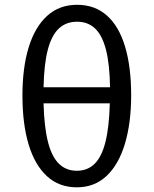

<svg xmlns="http://www.w3.org/2000/svg" viewBox="-20 -769 640 800"><path d="M301 -749Q375.5 -749 425.8 -704Q476 -659 501.2 -574.5Q526.5 -490 526.5 -372Q526.5 -256.5 500.5 -170Q474.5 -83.5 424.2 -36Q374 11.5 300 11.5Q226 11.5 175.5 -35Q125 -81.5 99.2 -167.2Q73.5 -253 73.5 -371Q73.5 -487 99.5 -571.8Q125.5 -656.5 176.2 -702.8Q227 -749 301 -749ZM437.5 -338.5H161.5Q164 -240 179.8 -178Q195.5 -116 225.5 -86.8Q255.5 -57.5 300 -57.5Q345 -57.5 374.5 -86.8Q404 -116 419.5 -178Q435 -240 437.5 -338.5ZM301 -678.5Q255.5 -678.5 225.2 -650.2Q195 -622 179.2 -562Q163.5 -502 161.5 -405.5H438.5Q437 -502 421.5 -562Q406 -622 376.2 -650.2Q346.5 -678.5 301 -678.5Z"/></svg>

Font: Fast_Mono
Style: Regular
Weight: 400
Monospace: yes
Designer: Carrois Corporate, Edenspiekermann AG, Nikita Prokopov
Foundry: Carrois Corporate, Edenspiekermann AG, Nikita Prokopov
Version: Version 5.002